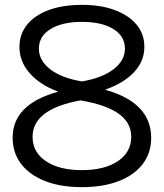

<svg xmlns="http://www.w3.org/2000/svg" viewBox="-20 -760 673 790"><path d="M317 10Q229 10 165.5 -15Q102 -40 67 -85.5Q32 -131 32 -193Q32 -262 78 -309Q124 -356 217 -382V-384Q144 -411 102 -459Q60 -507 60 -567Q60 -620 92 -659Q124 -698 181.5 -719Q239 -740 317 -740Q395 -740 452.5 -718.5Q510 -697 542 -658.5Q574 -620 574 -567Q574 -509 532.5 -464Q491 -419 415 -392V-390Q602 -337 602 -193Q602 -131 567.5 -85.5Q533 -40 469 -15Q405 10 317 10ZM317 -60Q410 -60 465 -97Q520 -134 520 -197Q520 -255 468.5 -292Q417 -329 311 -347Q114 -311 114 -197Q114 -134 168.5 -97Q223 -60 317 -60ZM317 -425Q400 -439 447 -475Q494 -511 494 -560Q494 -611 446.5 -640.5Q399 -670 317 -670Q236 -670 188 -640.5Q140 -611 140 -560Q140 -511 186.5 -475Q233 -439 317 -425Z"/></svg>

Font: M PLUS 1 Thin
Style: Regular
Weight: 400
Version: Version 1.001